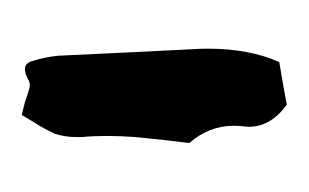

<svg xmlns="http://www.w3.org/2000/svg" viewBox="-73 -745 280 174"><g transform="rotate(-90 67.0 -658.0)"><path d="M61.5 -775.4 71.8 -772Q74.2 -771 76.7 -771Q79.6 -771 82 -772.5Q87.4 -775.4 91.3 -775.4Q96.7 -775.4 98.6 -769Q102.5 -756.3 103.5 -745.1L106.4 -684.1L109.4 -623.5Q109.9 -616.7 109.9 -609.9Q109.9 -571.8 97.7 -544.9Q77.1 -541.5 59.1 -538.1Q39.1 -552.7 39.1 -572.3Q39.1 -575.2 39.6 -578.1Q40 -582.5 40 -586.4Q40 -608.4 24.4 -626.5L27.3 -650.9L29.8 -675.3Q30.8 -689 30.8 -701.2Q30.8 -713.4 29.8 -723.6V-729Q29.8 -739.3 32.7 -748Q35.2 -753.9 40 -762.2L44.9 -770L49.8 -778.3Z"/></g></svg>

Font: Kurland
Style: Regular
Weight: 400
Designer: GGBot
Version: 0.22